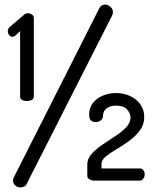

<svg xmlns="http://www.w3.org/2000/svg" viewBox="-20 -790 682 840"><path d="M98 -348Q86 -348 77 -352.5Q68 -357 68 -368V-654L47 -634Q41 -629 35 -629Q26 -629 20 -636.5Q14 -644 14 -653Q14 -660 17.5 -666Q21 -672 26 -675L86 -726Q92 -732 101 -732Q111 -732 119.5 -726.5Q128 -721 128 -712V-368Q128 -357 118.5 -352.5Q109 -348 98 -348ZM69 30Q56 30 46.5 21Q37 12 37 0Q37 -7 40 -13L415 -755Q423 -770 440 -770Q452 -770 463 -760.5Q474 -751 474 -737Q474 -730 471 -723L97 14Q94 22 86 26Q78 30 69 30ZM389 0Q381 0 371.5 -5.5Q362 -11 362 -20V-71Q362 -96 381 -117Q400 -138 428 -157Q456 -176 484.5 -194.5Q513 -213 532 -233Q551 -253 551 -276Q551 -294 536 -311Q521 -328 487 -328Q463 -328 446.5 -316Q430 -304 430 -278Q430 -271 421 -263.5Q412 -256 398 -256Q386 -256 378 -263Q370 -270 370 -288Q370 -318 386 -339Q402 -360 429.5 -371.5Q457 -383 488 -383Q521 -383 549 -370Q577 -357 594 -333.5Q611 -310 611 -278Q611 -245 592 -219.5Q573 -194 545.5 -174Q518 -154 490 -137.5Q462 -121 443 -105.5Q424 -90 424 -73V-53H594Q601 -53 607 -45.5Q613 -38 613 -27Q613 -17 607 -8.5Q601 0 594 0Z"/></svg>

Font: Dosis ExtraLight Medium
Style: Regular
Weight: 500
Version: Version 3.001; ttfautohint (v1.8.2)